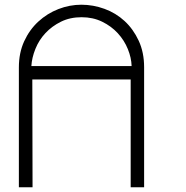

<svg xmlns="http://www.w3.org/2000/svg" viewBox="-20 -793 789 814"><path d="M60 1V-507Q60 -569 82.5 -618Q105 -667 142.5 -701.5Q180 -736 227.5 -754.5Q275 -773 325 -773Q375 -773 423 -755.5Q471 -738 508 -704Q545 -670 568 -620.5Q591 -571 591 -508V1H534V-456H117L118 1ZM538 -513Q537 -548 522 -585Q507 -622 479.5 -652Q452 -682 413 -701Q374 -720 326 -720Q277 -720 238.5 -701Q200 -682 172.5 -652.5Q145 -623 130 -585.5Q115 -548 113 -513Z"/></svg>

Font: LuenTai2017
Style: Regular
Weight: 400
Designer: LuenTai
Foundry: Microsoft Corpration
Version: Version 1.00 November 27, 2016, initial release